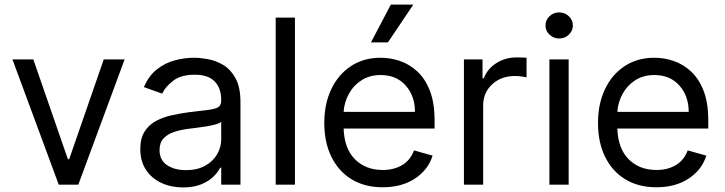

<svg xmlns="http://www.w3.org/2000/svg" viewBox="-20 -804 3155 836"><path d="M522.7 -545.5 321 0H235.8L34.1 -545.5H125L275.6 -110.8H281.2L431.8 -545.5Z M777 12.1Q725.1 12.1 682.9 -7.5Q640.6 -27 615.8 -64.3Q590.9 -101.6 590.9 -154.8Q590.9 -201.7 609.4 -231Q627.8 -260.3 658.7 -277Q689.6 -293.7 727.1 -302Q764.6 -310.4 802.6 -315.3Q852.3 -321.7 883.3 -325.1Q914.4 -328.5 928.8 -336.6Q943.2 -344.8 943.2 -365.1V-367.9Q943.2 -420.5 914.6 -449.6Q886 -478.7 828.1 -478.7Q768.1 -478.7 734 -452.4Q699.9 -426.1 686.1 -396.3L606.5 -424.7Q627.8 -474.4 663.5 -502.3Q699.2 -530.2 741.7 -541.4Q784.1 -552.6 825.3 -552.6Q851.6 -552.6 885.8 -546.3Q920.1 -540.1 952.2 -521Q984.4 -501.8 1005.7 -463.1Q1027 -424.4 1027 -359.4V0H943.2V-73.9H938.9Q930.4 -56.1 910.5 -36Q890.6 -16 857.6 -2Q824.6 12.1 777 12.1ZM789.8 -63.2Q839.5 -63.2 873.8 -82.6Q908 -101.9 925.6 -132.6Q943.2 -163.4 943.2 -197.4V-274.1Q937.9 -267.8 919.9 -262.6Q902 -257.5 878.7 -253.7Q855.5 -250 833.6 -247.3Q811.8 -244.7 798.3 -242.9Q765.6 -238.6 737.4 -229.2Q709.2 -219.8 691.9 -201.2Q674.7 -182.5 674.7 -150.6Q674.7 -106.9 707.2 -85Q739.7 -63.2 789.8 -63.2Z M1264.2 -727.3V0H1180.4V-727.3Z M1646.3 11.4Q1567.5 11.4 1510.5 -23.6Q1453.5 -58.6 1422.8 -121.6Q1392 -184.7 1392 -268.5Q1392 -352.3 1422.8 -416.4Q1453.5 -480.5 1508.7 -516.5Q1563.9 -552.6 1637.8 -552.6Q1680.4 -552.6 1721.9 -538.4Q1763.5 -524.1 1797.6 -492.4Q1831.7 -460.6 1851.9 -408.4Q1872.2 -356.2 1872.2 -279.8V-244.3H1476.2Q1479 -157 1525.7 -110.4Q1572.4 -63.9 1646.3 -63.9Q1695.7 -63.9 1731.2 -85.2Q1766.7 -106.5 1782.7 -149.1L1863.6 -126.4Q1844.5 -64.6 1786.9 -26.6Q1729.4 11.4 1646.3 11.4ZM1476.2 -316.8H1786.9Q1786.9 -386 1746.4 -431.6Q1706 -477.3 1637.8 -477.3Q1589.8 -477.3 1554.7 -454.9Q1519.5 -432.5 1499.3 -395.8Q1479 -359 1476.2 -316.8ZM1595.2 -619.3 1681.8 -784.1H1779.8L1669 -619.3Z M2000 0V-545.5H2081V-463.1H2086.6Q2101.6 -503.6 2140.6 -528.8Q2179.7 -554 2228.7 -554Q2237.9 -554 2251.8 -553.6Q2265.6 -553.3 2272.7 -552.6V-467.3Q2268.5 -468.4 2253.4 -470.7Q2238.3 -473 2221.6 -473Q2161.9 -473 2122.9 -436.8Q2083.8 -400.6 2083.8 -345.2V0Z M2372.2 0V-545.5H2456V0ZM2414.8 -636.4Q2390.3 -636.4 2372.7 -653.1Q2355.1 -669.7 2355.1 -693.2Q2355.1 -716.6 2372.7 -733.3Q2390.3 -750 2414.8 -750Q2439.3 -750 2456.9 -733.3Q2474.4 -716.6 2474.4 -693.2Q2474.4 -669.7 2456.9 -653.1Q2439.3 -636.4 2414.8 -636.4Z M2838.1 11.4Q2759.2 11.4 2702.2 -23.6Q2645.2 -58.6 2614.5 -121.6Q2583.8 -184.7 2583.8 -268.5Q2583.8 -352.3 2614.5 -416.4Q2645.2 -480.5 2700.5 -516.5Q2755.7 -552.6 2829.5 -552.6Q2872.2 -552.6 2913.7 -538.4Q2955.3 -524.1 2989.3 -492.4Q3023.4 -460.6 3043.7 -408.4Q3063.9 -356.2 3063.9 -279.8V-244.3H2668Q2670.8 -157 2717.5 -110.4Q2764.2 -63.9 2838.1 -63.9Q2887.4 -63.9 2922.9 -85.2Q2958.5 -106.5 2974.4 -149.1L3055.4 -126.4Q3036.2 -64.6 2978.7 -26.6Q2921.2 11.4 2838.1 11.4ZM2668 -316.8H2978.7Q2978.7 -386 2938.2 -431.6Q2897.7 -477.3 2829.5 -477.3Q2781.6 -477.3 2746.4 -454.9Q2711.3 -432.5 2691.1 -395.8Q2670.8 -359 2668 -316.8Z"/></svg>

Font: Inter Alia
Style: Regular
Weight: 400
Designer: Rasmus Andersson (Latin, Greek, Cyrillic etc.) and Evan from Shavian.info (Shavian, old style figures)
Foundry: Shavian.info
Version: Version 0.001;git-37ab20767